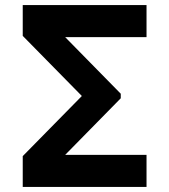

<svg xmlns="http://www.w3.org/2000/svg" viewBox="-20 -740 670 760"><path d="M560 0H70V-122L304 -360L70 -598V-720H560V-593H238L458 -369V-351L238 -127H560Z"/></svg>

Font: Hauora ExtraBold
Style: Regular
Weight: 800
Designer: Wayne Shih
Foundry: WCYS
Version: Version 1.001